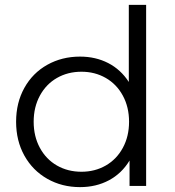

<svg xmlns="http://www.w3.org/2000/svg" viewBox="-20 -762 718 787"><path d="M579 -742V0H511V-104Q479 -51 426.5 -23Q374 5 308 5Q234 5 174 -29Q114 -63 80 -124Q46 -185 46 -263Q46 -341 80 -402Q114 -463 174 -496.5Q234 -530 308 -530Q372 -530 423.5 -503.5Q475 -477 508 -426V-742ZM509 -263Q509 -323 483.5 -370Q458 -417 413.5 -442.5Q369 -468 314 -468Q258 -468 213.5 -442.5Q169 -417 143.5 -370Q118 -323 118 -263Q118 -203 143.5 -156Q169 -109 213.5 -83.5Q258 -58 314 -58Q369 -58 413.5 -83.5Q458 -109 483.5 -156Q509 -203 509 -263Z"/></svg>

Font: Montserrat-Regular
Style: Regular
Weight: 400
Version: Version 7.200